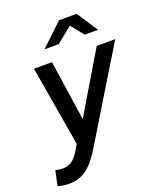

<svg xmlns="http://www.w3.org/2000/svg" viewBox="-212 -828 954 1141"><g transform="rotate(-20 265.5 -257.0)"><path d="M0 0ZM118 53Q126 40 133 28Q140 16 148 3Q126 -125 105 -251Q84 -377 62 -504H176Q190 -408 204 -314Q218 -220 232 -124Q289 -220 345.5 -314Q402 -408 459 -504H576Q490 -363 405 -223.5Q320 -84 234 58Q210 98 187 126.5Q164 155 139.5 173.5Q115 192 87 201Q59 210 24 210Q7 210 -9.5 207.5Q-26 205 -45 200Q-40 176 -35 152.5Q-30 129 -25 106Q0 112 20 112Q52 112 75.5 97Q99 82 118 53ZM415 -591 350 -672 250 -591H160L301 -724H412L499 -591Z"/></g></svg>

Font: Rosa Sans Medium
Style: Italic
Weight: 500
Italic angle: -12°
Designer: Pentagram / MCKL
Foundry: Pentagram / MCKL
Version: Version 1.005;September 16, 2019;FontCreator 11.5.0.2425 64-